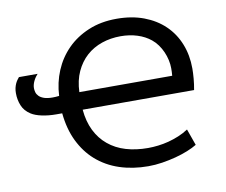

<svg xmlns="http://www.w3.org/2000/svg" viewBox="-76 -768 1030 875"><g transform="rotate(-10 439.0 -330.5)"><path d="M292 -293Q296.9 -237.8 317.6 -195.8Q338.4 -153.8 372.1 -126Q407.2 -96.7 453.6 -83Q500 -69.3 555.7 -69.3Q578.6 -69.3 603 -72.3Q627.4 -75.2 651.6 -81.5Q675.8 -87.9 699.5 -97.7Q723.1 -107.4 744.6 -121.6L771.5 -45.9Q753.4 -34.7 727.3 -24.2Q701.2 -13.7 670.7 -5.6Q640.1 2.4 607.2 7.6Q574.2 12.7 542.5 12.7Q471.2 12.7 410.2 -7.3Q349.1 -27.3 302.2 -68.8Q259.3 -106.9 231.9 -163.1Q204.6 -219.2 197.3 -293H169.9Q134.3 -293 103.5 -299.6Q72.8 -306.2 54.7 -317.9Q27.3 -335.4 16.4 -362.3Q5.4 -389.2 5.4 -419.9Q5.4 -433.1 7.8 -443.6Q10.3 -454.1 13.9 -462.4Q17.6 -470.7 22.2 -477.3Q26.9 -483.9 31.7 -489.7H118.2Q113.8 -484.9 108.9 -478.3Q104 -471.7 99.9 -463.6Q95.7 -455.6 93 -446.5Q90.3 -437.5 90.3 -428.7Q90.3 -419.4 93 -409.4Q95.7 -399.4 104 -390.9Q112.3 -382.3 127.4 -377Q142.6 -371.6 167 -371.6Q174.3 -371.6 181.6 -372.1Q189 -372.6 197.3 -373.5Q200.2 -434.6 223.1 -489.3Q246.1 -543.9 286.9 -585Q327.6 -626 385.3 -650.1Q442.9 -674.3 515.6 -674.3Q585.9 -674.3 641.6 -653.3Q697.3 -632.3 736.3 -594.7Q775.4 -557.1 796.1 -505.1Q816.9 -453.1 816.9 -391.1Q816.9 -371.1 814.7 -345Q812.5 -318.8 807.6 -293ZM720.7 -374.5Q721.7 -386.2 721.9 -392.6Q722.2 -398.9 722.2 -409.2Q722.2 -427.7 717.8 -447.5Q713.4 -467.3 705.3 -485.6Q697.3 -503.9 685.5 -520.3Q673.8 -536.6 658.7 -548.8Q632.3 -570.3 596.9 -581.5Q561.5 -592.8 520 -592.8Q473.6 -592.8 432.9 -578.9Q392.1 -564.9 361.3 -537.4Q330.6 -509.8 311.8 -469Q293 -428.2 291 -374.5Z"/></g></svg>

Font: PT Astra Sans
Style: Regular
Weight: 400
Designer: A.Korolkova, I. Chaeva
Foundry: ParaType Ltd
Version: Version 1.001; ttfautohint (v1.6)